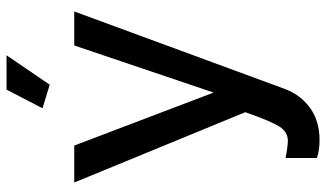

<svg xmlns="http://www.w3.org/2000/svg" viewBox="-225 -545 997 587"><g transform="rotate(-90 273.5 -251.5)"><path d="M84 219V123Q119 130 137 130Q163 130 179.5 105Q196 80 224 0L9 -523H122L284 -97L428 -523H532L295 121Q277 169 237 198Q197 227 138 227Q108 227 84 219ZM398 -730 308 -598 236 -620 293 -730Z"/></g></svg>

Font: Raleway
Style: Regular
Weight: 600
Designer: Matt McInerney, Pablo Impallari, Rodrigo Fuenzalida
Foundry: Matt McInerney, Pablo Impallari, Rodrigo Fuenzalida
Version: Version 1.000;PS 001.001;hotconv 1.0.56; ttfautohint (v1.5)